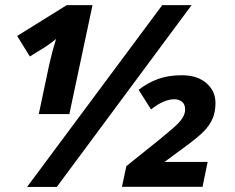

<svg xmlns="http://www.w3.org/2000/svg" viewBox="-20 -734 921 754"><path d="M775.4 -0.5H459L476.1 -81.5L609.4 -188.5Q663.6 -232.9 678.2 -248Q692.9 -263.2 700 -276.9Q707 -290.5 707 -304.2Q707 -324.7 694.6 -334.5Q682.1 -344.2 665 -344.2Q623 -344.2 573.2 -304.2L524.4 -381.3Q560.5 -409.2 600.6 -423.8Q640.6 -438.5 694.3 -438.5Q754.4 -438.5 790.3 -407.7Q826.2 -377 826.2 -329.6Q826.2 -295.4 815.4 -269.5Q804.7 -243.7 781.2 -219Q757.8 -194.3 689 -144.5L626 -98.1H795.4ZM242.2 -713.9H343.3L252.4 -286.1H132.3L173.3 -480Q185.1 -533.2 200.2 -581.1Q192.4 -573.7 161.1 -551.8L97.2 -512.2L47.4 -592.8ZM732.4 -713.9 203.1 0H86.4L617.2 -713.9Z"/></svg>

Font: CAA NEO Sans
Style: Bold Italic
Weight: 700
Italic angle: -12°
Version: Version 1.10